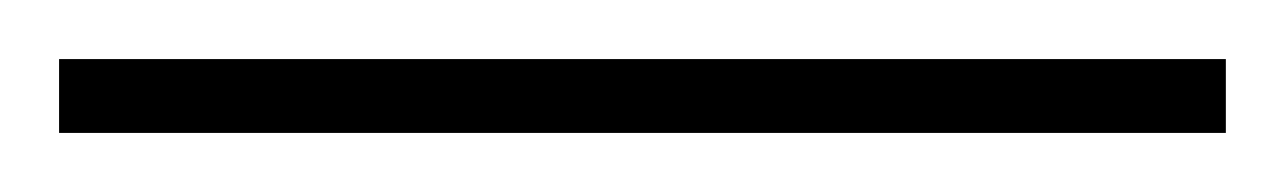

<svg xmlns="http://www.w3.org/2000/svg" viewBox="-22 71 435 65"><path d="M393 116H-2V91H393Z"/></svg>

Font: Noto Sans Thai Thin
Style: Regular
Weight: 250
Designer: Monotype Design Team
Foundry: Monotype Imaging Inc.
Version: Version 2.001